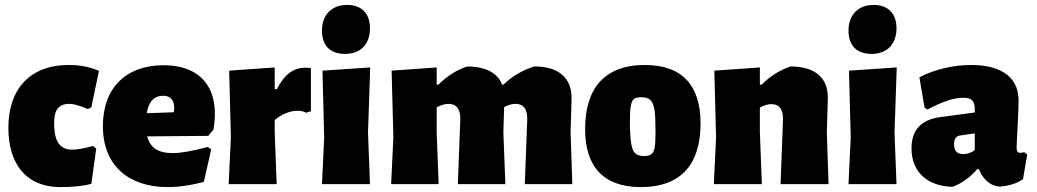

<svg xmlns="http://www.w3.org/2000/svg" viewBox="-20 -748 4211 780"><path d="M382 -460C346 -476 305 -484 260 -484C100 -484 14 -385 14 -228C14 -91 79 12 226 12C275 12 316 8 351 -1L371 -144L358 -155C322 -145 294 -140 273 -140C209 -140 200 -197 200 -249C200 -293 212 -326 261 -326C271 -326 282 -324 293 -321C304 -318 319 -312 337 -305L351 -312Z M826 -196 847 -221C851 -244 853 -266 853 -286C853 -416 772 -483 645 -483C491 -483 398 -390 398 -236C398 -74 504 12 661 12C706 12 755 5 808 -9L838 -141L824 -151C761 -134 714 -126 681 -126C631 -126 591 -142 578 -194ZM688 -306 686 -292 576 -288C584 -335 606 -359 643 -359C673 -359 688 -341 688 -306Z M1104 0 1096 -210V-260C1120 -281 1155 -298 1188 -298C1203 -298 1215 -295 1224 -290L1243 -296V-471C1236 -472 1229 -473 1220 -473C1172 -473 1134 -444 1105 -386H1096V-474L911 -461L918 -190L909 0Z M1297 -190 1288 0H1483L1475 -210L1484 -474L1290 -461ZM1390 -728C1327 -728 1288 -687 1288 -624C1288 -563 1321 -529 1382 -529C1446 -529 1483 -570 1483 -633C1483 -692 1450 -728 1390 -728Z M1569 0H1762L1754 -210V-312C1771 -321 1787 -326 1802 -326C1834 -326 1850 -306 1850 -265L1840 0H2033L2025 -210L2028 -313C2045 -322 2060 -326 2075 -326C2106 -326 2122 -306 2122 -265L2112 0H2305L2298 -210L2302 -346C2303 -389 2290 -421 2264 -444C2238 -467 2200 -478 2151 -478C2102 -463 2060 -438 2025 -404H2020C1998 -462 1934 -478 1878 -478C1835 -464 1796 -439 1761 -404H1754V-474L1571 -461L1578 -190Z M2600 -484C2432 -484 2357 -385 2357 -223C2357 -73 2430 12 2583 12C2751 12 2826 -85 2826 -247C2826 -398 2754 -484 2600 -484ZM2586 -353C2602 -353 2614 -349 2622 -342C2630 -334 2636 -320 2639 -301C2642 -281 2643 -251 2643 -211C2643 -184 2642 -163 2640 -150C2637 -136 2633 -127 2627 -122C2620 -117 2610 -114 2597 -114C2580 -114 2568 -118 2560 -126C2552 -133 2547 -147 2544 -167C2541 -186 2539 -216 2539 -257C2539 -284 2540 -305 2543 -318C2547 -346 2559 -353 2586 -353Z M2880 0H3075L3067 -210V-311C3083 -320 3099 -325 3114 -325C3145 -325 3161 -305 3161 -264L3151 0H3346L3339 -210L3343 -346C3344 -389 3332 -421 3306 -444C3279 -467 3241 -478 3191 -478C3148 -463 3109 -439 3074 -404H3067V-474L2882 -461L2889 -190Z M3436 -190 3427 0H3622L3614 -210L3623 -474L3429 -461ZM3529 -728C3466 -728 3427 -687 3427 -624C3427 -563 3460 -529 3521 -529C3585 -529 3622 -570 3622 -633C3622 -692 3589 -728 3529 -728Z M3850 11C3887 -3 3921 -27 3950 -61H3957C3971 -23 4001 8 4043 10C4080 7 4111 -3 4136 -20L4153 -120L4141 -130C4134 -128 4129 -127 4124 -127C4119 -127 4116 -129 4114 -132C4111 -135 4110 -141 4110 -148C4110 -154 4111 -182 4114 -233C4117 -290 4118 -326 4118 -339C4118 -451 4023 -484 3926 -484C3855 -484 3778 -467 3715 -434L3736 -311L3748 -303C3807 -335 3856 -351 3893 -351C3928 -351 3940 -338 3940 -303V-291L3798 -272C3721 -261 3683 -219 3683 -145C3683 -44 3754 9 3850 11ZM3883 -198 3940 -206V-138C3925 -127 3909 -122 3893 -122C3868 -122 3856 -135 3856 -162C3856 -181 3862 -196 3883 -198Z"/></svg>

Font: Luna Sans Black
Style: Regular
Weight: 900
Designer: Juan Pablo del Peral
Foundry: Huerta Tipografica
Version: Version 2.001; ttfautohint (v1.5)